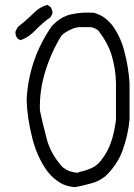

<svg xmlns="http://www.w3.org/2000/svg" viewBox="-20 -758 555 793"><path d="M289 15Q252 12 227 -4Q198 -22 176 -50Q133 -109 113 -189Q93 -268 90 -343Q93 -424 120 -505Q147 -583 194 -650Q231 -690 275 -699Q321 -709 369 -705Q390 -699 410 -686Q432 -669 445 -652Q481 -601 495 -540Q510 -485 515 -416V-264Q509 -199 486 -136Q464 -76 414 -29Q385 -7 354 0Q315 11 289 15ZM303 -46Q333 -53 354 -62Q379 -72 397 -95Q427 -133 440 -175Q453 -214 459 -264V-416Q458 -473 441 -530Q426 -580 386 -632Q368 -646 351 -646H311Q292 -646 270 -635Q248 -625 234 -611Q192 -544 167 -463Q142 -382 145 -301Q155 -252 175 -177Q192 -119 238 -68Q254 -56 267 -51Q287 -45 302 -44ZM64 -592 51 -600Q49 -604 45 -613Q43 -623 44 -628L53 -646Q84 -670 113 -698Q142 -729 176 -738L189 -729Q191 -726 195 -716Q198 -707 196 -701L189 -687Q159 -667 127 -634Q98 -603 64 -592Z"/></svg>

Font: Yozai
Style: Regular
Weight: 400
Designer: LXGW / Y.OzVox
Foundry: LXGW / Y.OzVox
Version: Version 0.861;October 22, 2024